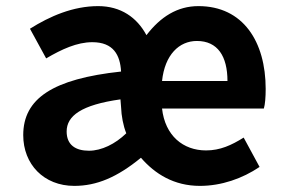

<svg xmlns="http://www.w3.org/2000/svg" viewBox="-20 -594 931 628"><path d="M223 14C296 14 363 -14 441 -78C487 -25 549 14 634 14C704 14 773 -10 829 -48L777 -144C737 -119 700 -102 654 -102C579 -102 520 -150 510 -239H843C847 -252 849 -276 849 -303C849 -458 775 -574 629 -574C560 -574 505 -539 459 -479C428 -537 375 -574 301 -574C219 -574 143 -541 78 -500L131 -403C182 -433 232 -456 282 -456C351 -456 373 -414 376 -360C153 -336 56 -272 56 -152C56 -57 123 14 223 14ZM271 -101C227 -101 198 -120 198 -164C198 -215 246 -251 374 -269L376 -244C377 -215 383 -183 393 -158C357 -123 312 -101 271 -101ZM510 -329C519 -415 566 -460 624 -460C692 -460 724 -410 724 -329Z"/></svg>

Font: Genne Gothic Bold
Style: Regular
Weight: 700
Designer: Ryoko NISHIZUKA (kana & ideographs); Paul D. Hunt (Latin, Greek & Cyrillic); Wenlong ZHANG (bopomofo); Sandoll Communica
Foundry: Adobe Systems Incorporated
Version: Version 1.004;PS 1.004;hotconv 16.6.51;makeotf.lib2.5.65220